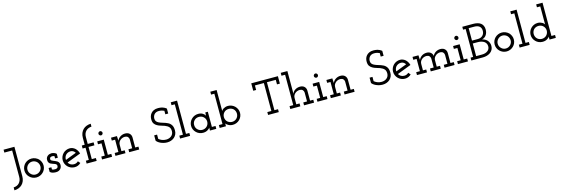

<svg xmlns="http://www.w3.org/2000/svg" viewBox="53 -2228 11235 3848"><g transform="rotate(-15 5670.5 -304.0)"><path d="M195 81Q225 52 242.5 9Q260 -34 260 -90V-700H35V-640H197V-93Q197 -52 184.5 -20Q172 12 151 34Q130 57 100 69Q70 81 35 83V143Q82 142 123.5 126Q165 110 195 81Z M670 -50Q697 -76 712.5 -111.5Q728 -147 728 -188Q728 -228 712.5 -264Q697 -300 671 -327Q643 -353 606.5 -368.5Q570 -384 529 -384Q487 -384 451 -368.5Q415 -353 388 -327Q361 -300 345.5 -264Q330 -228 330 -188Q330 -147 345.5 -111.5Q361 -76 388 -50Q415 -23 451 -7.5Q487 8 529 8Q570 8 606.5 -7.5Q643 -23 670 -50ZM433 -93Q414 -111 403.5 -135Q393 -159 393 -188Q393 -215 403.5 -239.5Q414 -264 433 -283Q451 -301 475 -311.5Q499 -322 527 -322Q555 -322 579.5 -311.5Q604 -301 623 -283Q641 -264 651.5 -239.5Q662 -215 662 -187Q662 -159 651.5 -135Q641 -111 623 -93Q604 -74 579.5 -63.5Q555 -53 527 -53Q499 -53 475 -63.5Q451 -74 433 -93Z M1033 -34Q1047 -52 1053 -72Q1059 -92 1059 -107Q1059 -139 1047 -159Q1035 -179 1016 -192Q998 -204 976 -212.5Q954 -221 935 -229Q916 -236 902.5 -246Q889 -256 888 -273Q887 -285 891 -294Q895 -303 902 -310Q910 -315 920.5 -318Q931 -321 942 -321Q955 -321 966 -318.5Q977 -316 987 -311V-263H1044V-344Q1034 -355 1020.5 -362Q1007 -369 993 -374Q978 -379 964.5 -381Q951 -383 940 -383Q922 -383 901 -376.5Q880 -370 863 -357Q846 -344 835 -323.5Q824 -303 824 -274Q824 -240 837 -220.5Q850 -201 869 -190Q889 -179 911.5 -172.5Q934 -166 953 -158Q972 -151 983.5 -139.5Q995 -128 995 -106Q995 -92 990 -82.5Q985 -73 978 -67Q968 -60 957 -57Q946 -54 935 -54Q915 -54 899.5 -56Q884 -58 869 -67V-112H812V-31Q834 -9 866.5 -0.5Q899 8 933 8Q970 8 994.5 -4Q1019 -16 1033 -34Z M1323 -322Q1353 -322 1377 -306.5Q1401 -291 1417 -265Q1360 -244 1303.5 -222Q1247 -200 1190 -178Q1187 -206 1195 -231Q1203 -256 1218 -275Q1237 -297 1263.5 -309.5Q1290 -322 1323 -322ZM1452 -45 1413 -90Q1396 -72 1373 -62.5Q1350 -53 1323 -53Q1284 -53 1254 -71Q1224 -89 1207 -119Q1280 -147 1352 -174.5Q1424 -202 1497 -230Q1488 -263 1471.5 -291Q1455 -319 1433 -340Q1410 -360 1382 -372Q1354 -384 1323 -384Q1282 -384 1245.5 -368.5Q1209 -353 1183 -327Q1156 -300 1140.5 -264Q1125 -228 1125 -188Q1125 -147 1140.5 -111.5Q1156 -76 1183 -49Q1209 -23 1245.5 -7.5Q1282 8 1323 8Q1362 8 1394.5 -6Q1427 -20 1452 -45Z M1779 0V-60H1694V-313H1816V-375H1694V-516Q1694 -558 1706.5 -590Q1719 -622 1742 -644Q1764 -666 1793 -677.5Q1822 -689 1856 -691V-751Q1809 -749 1767.5 -733.5Q1726 -718 1696 -688Q1666 -659 1648.5 -616Q1631 -573 1631 -517V-375H1571V-313H1632V-60H1571V0Z M2099 0V-60H2027V-375H1891V-315H1964V-60H1891V0ZM2039 -514Q2039 -533 2026 -545.5Q2013 -558 1997 -558Q1981 -558 1967.5 -545.5Q1954 -533 1954 -514Q1954 -496 1967.5 -483.5Q1981 -471 1997 -471Q2013 -471 2026 -483.5Q2039 -496 2039 -514Z M2377 0V-60H2309V-193Q2309 -221 2320.5 -244.5Q2332 -268 2352 -285Q2371 -302 2396.5 -311.5Q2422 -321 2451 -321Q2491 -319 2510.5 -297.5Q2530 -276 2532 -246V-60H2454V0H2662V-60H2595V-271Q2593 -321 2560 -352Q2527 -383 2469 -383Q2415 -383 2370.5 -354.5Q2326 -326 2306 -278Q2304 -299 2303 -315.5Q2302 -332 2301 -353L2300 -375H2177V-315H2246V-60H2169V0Z M3392 -44Q3421 -70 3437.5 -106Q3454 -142 3453 -187Q3453 -257 3426.5 -297.5Q3400 -338 3358 -358Q3313 -380 3264 -393.5Q3215 -407 3178 -425Q3149 -439 3131.5 -460.5Q3114 -482 3114 -519Q3114 -543 3121.5 -565Q3129 -587 3144 -605Q3159 -623 3183 -633.5Q3207 -644 3240 -644Q3275 -644 3303 -636.5Q3331 -629 3350 -619V-546H3410V-649Q3388 -667 3365 -678Q3342 -689 3321 -695Q3299 -700 3278 -702Q3257 -704 3240 -704Q3187 -704 3150.5 -687Q3114 -670 3092 -643Q3069 -616 3059.5 -583Q3050 -550 3051 -517Q3052 -461 3074.5 -429.5Q3097 -398 3131 -380Q3164 -361 3203.5 -350Q3243 -339 3279 -326Q3305 -315 3326.5 -303Q3348 -291 3365 -271Q3378 -256 3384 -234Q3390 -212 3390 -186Q3390 -154 3377.5 -129Q3365 -104 3344 -87Q3323 -70 3295.5 -61Q3268 -52 3238 -52Q3188 -52 3150 -68Q3112 -84 3085 -107V-196H3025V-85Q3037 -68 3058.5 -51.5Q3080 -35 3108 -22Q3136 -9 3171 -0.5Q3206 8 3244 8Q3287 8 3325 -5.5Q3363 -19 3392 -44Z M3718 0V-60H3648V-750H3517V-690H3585V-60H3510V0Z M4261 0V-60H4186V-375H4134Q4133 -358 4131.5 -341Q4130 -324 4130 -308Q4118 -336 4081 -360Q4044 -384 3987 -384Q3945 -384 3908.5 -368Q3872 -352 3846 -325Q3819 -299 3803.5 -263Q3788 -227 3788 -187Q3788 -147 3803.5 -111.5Q3819 -76 3846 -50Q3872 -23 3908.5 -7.5Q3945 8 3987 8Q4017 8 4041.5 1Q4066 -6 4085 -18Q4103 -28 4114.5 -40Q4126 -52 4130 -62Q4130 -53 4130 -46Q4130 -39 4130 -30V0ZM3987 -322Q4015 -322 4039.5 -312.5Q4064 -303 4082 -285Q4101 -268 4112 -242.5Q4123 -217 4123 -188Q4123 -159 4112 -133.5Q4101 -108 4082 -90Q4064 -73 4039.5 -63Q4015 -53 3987 -53Q3960 -53 3937.5 -62Q3915 -71 3898 -86Q3876 -104 3864 -130.5Q3852 -157 3852 -188Q3852 -216 3861 -239.5Q3870 -263 3888 -281Q3905 -301 3931 -311.5Q3957 -322 3987 -322Z M4331 0H4462V-30Q4462 -39 4462 -46Q4462 -53 4462 -62Q4465 -52 4477 -40Q4489 -28 4508 -18Q4526 -6 4550.5 1Q4575 8 4605 8Q4646 8 4682.5 -7.5Q4719 -23 4746 -50Q4773 -76 4788.5 -112Q4804 -148 4804 -188Q4804 -228 4788.5 -263.5Q4773 -299 4746 -326Q4719 -353 4682.5 -368.5Q4646 -384 4605 -384Q4577 -384 4553 -376.5Q4529 -369 4510 -358Q4491 -346 4481 -335Q4471 -324 4467 -314Q4468 -325 4468.5 -332Q4469 -339 4469 -350V-750H4338V-690H4406V-60H4331ZM4605 -322Q4632 -322 4656.5 -312.5Q4681 -303 4699 -287Q4718 -269 4729 -243.5Q4740 -218 4740 -188Q4740 -159 4729.5 -134.5Q4719 -110 4701 -92Q4683 -74 4658.5 -63.5Q4634 -53 4605 -53Q4577 -53 4553 -63Q4529 -73 4510 -89Q4491 -108 4480 -133.5Q4469 -159 4469 -188Q4469 -215 4478.5 -239Q4488 -263 4505 -281Q4523 -301 4548.5 -311.5Q4574 -322 4605 -322Z M5558 0V-60H5483V-640H5667V-546H5727V-700H5174V-546H5234V-640H5420V-60H5336V0Z M6005 0V-60H5937V-193Q5937 -221 5948.5 -244.5Q5960 -268 5980 -285Q5999 -302 6024.5 -311.5Q6050 -321 6079 -321Q6119 -319 6138.5 -297.5Q6158 -276 6160 -246V-60H6082V0H6290V-60H6223V-271Q6221 -321 6188 -352Q6155 -383 6097 -383Q6040 -381 5997.5 -354Q5955 -327 5934 -278L5937 -323V-750H5799V-690H5874V-60H5797V0Z M6568 0V-60H6496V-375H6360V-315H6433V-60H6360V0ZM6508 -514Q6508 -533 6495 -545.5Q6482 -558 6466 -558Q6450 -558 6436.5 -545.5Q6423 -533 6423 -514Q6423 -496 6436.5 -483.5Q6450 -471 6466 -471Q6482 -471 6495 -483.5Q6508 -496 6508 -514Z M6846 0V-60H6778V-193Q6778 -221 6789.5 -244.5Q6801 -268 6821 -285Q6840 -302 6865.5 -311.5Q6891 -321 6920 -321Q6960 -319 6979.5 -297.5Q6999 -276 7001 -246V-60H6923V0H7131V-60H7064V-271Q7062 -321 7029 -352Q6996 -383 6938 -383Q6884 -383 6839.5 -354.5Q6795 -326 6775 -278Q6773 -299 6772 -315.5Q6771 -332 6770 -353L6769 -375H6646V-315H6715V-60H6638V0Z M7861 -44Q7890 -70 7906.5 -106Q7923 -142 7922 -187Q7922 -257 7895.5 -297.5Q7869 -338 7827 -358Q7782 -380 7733 -393.5Q7684 -407 7647 -425Q7618 -439 7600.5 -460.5Q7583 -482 7583 -519Q7583 -543 7590.5 -565Q7598 -587 7613 -605Q7628 -623 7652 -633.5Q7676 -644 7709 -644Q7744 -644 7772 -636.5Q7800 -629 7819 -619V-546H7879V-649Q7857 -667 7834 -678Q7811 -689 7790 -695Q7768 -700 7747 -702Q7726 -704 7709 -704Q7656 -704 7619.5 -687Q7583 -670 7561 -643Q7538 -616 7528.5 -583Q7519 -550 7520 -517Q7521 -461 7543.5 -429.5Q7566 -398 7600 -380Q7633 -361 7672.5 -350Q7712 -339 7748 -326Q7774 -315 7795.5 -303Q7817 -291 7834 -271Q7847 -256 7853 -234Q7859 -212 7859 -186Q7859 -154 7846.5 -129Q7834 -104 7813 -87Q7792 -70 7764.5 -61Q7737 -52 7707 -52Q7657 -52 7619 -68Q7581 -84 7554 -107V-196H7494V-85Q7506 -68 7527.5 -51.5Q7549 -35 7577 -22Q7605 -9 7640 -0.5Q7675 8 7713 8Q7756 8 7794 -5.5Q7832 -19 7861 -44Z M8177 -322Q8207 -322 8231 -306.5Q8255 -291 8271 -265Q8214 -244 8157.5 -222Q8101 -200 8044 -178Q8041 -206 8049 -231Q8057 -256 8072 -275Q8091 -297 8117.5 -309.5Q8144 -322 8177 -322ZM8306 -45 8267 -90Q8250 -72 8227 -62.5Q8204 -53 8177 -53Q8138 -53 8108 -71Q8078 -89 8061 -119Q8134 -147 8206 -174.5Q8278 -202 8351 -230Q8342 -263 8325.5 -291Q8309 -319 8287 -340Q8264 -360 8236 -372Q8208 -384 8177 -384Q8136 -384 8099.5 -368.5Q8063 -353 8037 -327Q8010 -300 7994.5 -264Q7979 -228 7979 -188Q7979 -147 7994.5 -111.5Q8010 -76 8037 -49Q8063 -23 8099.5 -7.5Q8136 8 8177 8Q8216 8 8248.5 -6Q8281 -20 8306 -45Z M8633 0V-60H8565V-193Q8565 -221 8576.5 -244.5Q8588 -268 8608 -285Q8627 -302 8652.5 -311.5Q8678 -321 8707 -321Q8747 -319 8766.5 -297.5Q8786 -276 8788 -246V-60H8711V0H8919V-60H8851V-195Q8851 -222 8863 -245Q8875 -268 8895 -285Q8914 -302 8939.5 -311.5Q8965 -321 8993 -321Q9032 -319 9051.5 -297.5Q9071 -276 9073 -246V-60H8997V0H9205V-60H9136V-271Q9134 -321 9101 -352Q9068 -383 9011 -383Q8956 -382 8913.5 -355.5Q8871 -329 8850 -283Q8844 -328 8811 -355.5Q8778 -383 8725 -383Q8668 -382 8625.5 -354Q8583 -326 8562 -278Q8560 -299 8559 -315.5Q8558 -332 8557 -353L8556 -375H8433V-315H8502V-60H8425V0Z M9483 0V-60H9411V-375H9275V-315H9348V-60H9275V0ZM9423 -514Q9423 -533 9410 -545.5Q9397 -558 9381 -558Q9365 -558 9351.5 -545.5Q9338 -533 9338 -514Q9338 -496 9351.5 -483.5Q9365 -471 9381 -471Q9397 -471 9410 -483.5Q9423 -496 9423 -514Z M9795 0Q9838 0 9878 -11.5Q9918 -23 9950 -46Q9980 -68 9998.5 -101.5Q10017 -135 10017 -180Q10017 -216 10005 -245Q9993 -274 9974 -296Q9953 -318 9926 -332Q9899 -346 9871 -352Q9932 -369 9962 -416Q9992 -463 9992 -525Q9992 -571 9976.5 -604.5Q9961 -638 9933 -659Q9905 -680 9865 -690Q9825 -700 9778 -700H9553V-640H9606V-60H9553V0ZM9669 -322H9775Q9809 -322 9841.5 -314Q9874 -306 9900 -290Q9924 -274 9939 -248.5Q9954 -223 9954 -188Q9954 -156 9941 -132Q9928 -108 9906 -93Q9883 -76 9853.5 -68Q9824 -60 9790 -60H9669ZM9669 -640H9785Q9816 -640 9841.5 -633.5Q9867 -627 9886 -613Q9906 -599 9917.5 -575Q9929 -551 9929 -517Q9929 -457 9891 -419.5Q9853 -382 9788 -382H9669Z M10427 -50Q10454 -76 10469.5 -111.5Q10485 -147 10485 -188Q10485 -228 10469.5 -264Q10454 -300 10428 -327Q10400 -353 10363.5 -368.5Q10327 -384 10286 -384Q10244 -384 10208 -368.5Q10172 -353 10145 -327Q10118 -300 10102.5 -264Q10087 -228 10087 -188Q10087 -147 10102.5 -111.5Q10118 -76 10145 -50Q10172 -23 10208 -7.5Q10244 8 10286 8Q10327 8 10363.5 -7.5Q10400 -23 10427 -50ZM10190 -93Q10171 -111 10160.5 -135Q10150 -159 10150 -188Q10150 -215 10160.5 -239.5Q10171 -264 10190 -283Q10208 -301 10232 -311.5Q10256 -322 10284 -322Q10312 -322 10336.5 -311.5Q10361 -301 10380 -283Q10398 -264 10408.5 -239.5Q10419 -215 10419 -187Q10419 -159 10408.5 -135Q10398 -111 10380 -93Q10361 -74 10336.5 -63.5Q10312 -53 10284 -53Q10256 -53 10232 -63.5Q10208 -74 10190 -93Z M10763 0V-60H10693V-750H10562V-690H10630V-60H10555V0Z M11306 0V-60H11231V-750H11099V-690H11168V-378Q11168 -362 11168 -347.5Q11168 -333 11170 -315Q11165 -325 11155 -335.5Q11145 -346 11126 -358Q11107 -369 11083 -376.5Q11059 -384 11032 -384Q10990 -384 10953.5 -368.5Q10917 -353 10891 -326Q10864 -299 10848.5 -263.5Q10833 -228 10833 -188Q10833 -148 10848.5 -112Q10864 -76 10891 -50Q10917 -23 10953.5 -7.5Q10990 8 11032 8Q11062 8 11086.5 1Q11111 -6 11130 -18Q11148 -28 11159.5 -40Q11171 -52 11175 -62Q11175 -53 11175 -46Q11175 -39 11175 -30V0ZM11032 -322Q11059 -322 11083 -313Q11107 -304 11124 -288Q11144 -270 11156 -244.5Q11168 -219 11168 -188Q11168 -159 11156.5 -133Q11145 -107 11126 -89Q11107 -72 11083.5 -62.5Q11060 -53 11032 -53Q11004 -53 10980 -62.5Q10956 -72 10938 -89Q10919 -107 10908 -133Q10897 -159 10897 -188Q10897 -216 10907 -240.5Q10917 -265 10934 -283Q10952 -301 10977 -311.5Q11002 -322 11032 -322Z"/></g></svg>

Font: Josefin Slab Thin SemiBold
Style: Regular
Weight: 600
Version: Version 2.000